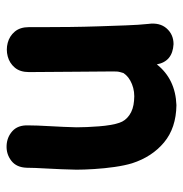

<svg xmlns="http://www.w3.org/2000/svg" viewBox="-6 -564 569 598"><g transform="rotate(90 279.0 -264.5)"><path d="M502 -63Q502 -84 504.5 -127.5Q507 -171 508 -218Q508 -241 506 -273Q504 -305 499.5 -336.5Q495 -368 488 -391Q468 -453 423 -490.5Q378 -528 307 -529Q226 -526 180 -468Q171 -517 117 -520Q87 -520 68 -498.5Q49 -477 54 -441Q57 -413 58.5 -372.5Q60 -332 61.5 -286.5Q63 -241 63.5 -198Q64 -155 64 -121Q64 -87 64 -70Q64 -42 78 -25.5Q92 -9 113 -3.5Q134 2 155 -3.5Q176 -9 190 -25.5Q204 -42 204 -70Q204 -117 203 -208Q202 -298 202 -333Q202 -342 202.5 -346.5Q203 -351 207 -364Q218 -381 241.5 -390.5Q265 -400 293 -397Q320 -395 338 -382.5Q356 -370 362 -351Q370 -327 373 -287.5Q376 -248 376 -218Q375 -178 372.5 -135.5Q370 -93 370 -67Q369 -35 388 -18Q407 -1 433.5 0Q460 1 480.5 -15Q501 -31 502 -63Z"/></g></svg>

Font: Balsamiq Sans
Style: Bold
Weight: 700
Designer: Michael Angeles
Foundry: Balsamiq SRL
Version: Version 1.020; ttfautohint (v1.8.4.7-5d5b);gftools[0.9.26]